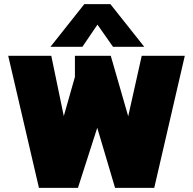

<svg xmlns="http://www.w3.org/2000/svg" viewBox="-20 -916 941 936"><path d="M226.1 -688 391.1 -896H518.1L683.1 -688H530.8L455.1 -795.9L381.8 -688ZM169.9 0 20 -644H230L291 -350.1L345.2 -541V-644H520L605 -349.1L670.9 -644H880.9L731.9 0H541L454.1 -293L359.9 0Z"/></svg>

Font: Kanit ExtraBold
Style: Regular
Weight: 800
Designer: Katatrad Team
Foundry: CadsonDemak
Version: Version 1.000;PS 001.000;hotconv 1.0.88;makeotf.lib2.5.64775